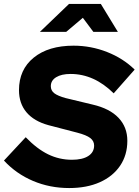

<svg xmlns="http://www.w3.org/2000/svg" viewBox="-36 -941 701 971"><path d="M314 10Q216 10 131 -26Q46 -62 -16 -129L94 -247Q151 -188 207.5 -160.5Q264 -133 328 -133Q381 -133 410.5 -152Q440 -171 440 -205Q440 -228 420.5 -243Q401 -258 355 -270L209 -308Q136 -328 98 -373Q60 -418 60 -485Q60 -589 134.5 -649.5Q209 -710 336 -710Q424 -710 505.5 -678Q587 -646 645 -589L539 -469Q440 -567 321 -567Q275 -567 248 -550.5Q221 -534 221 -505Q221 -483 238.5 -469.5Q256 -456 296 -445L433 -412Q519 -392 563.5 -345Q608 -298 608 -229Q608 -157 571.5 -103Q535 -49 469 -19.5Q403 10 314 10ZM166 -780 313 -921H474L560 -780H436L383 -851L299 -780Z"/></svg>

Font: Red Hat Display Black
Style: Italic
Weight: 900
Italic angle: -12°
Designer: Pentagram, MCKL
Foundry: Pentagram, MCKL
Version: Version 1.023; ttfautohint (v1.8.3)